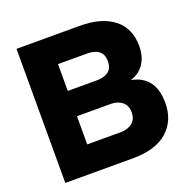

<svg xmlns="http://www.w3.org/2000/svg" viewBox="-137 -876 1061 1063"><g transform="rotate(-20 393.5 -345.0)"><path d="M70 50V-740H443Q570 -740 642 -684Q714 -628 714 -522Q714 -461 685.5 -418.5Q657 -376 605 -361Q670 -350 706 -304.5Q742 -259 742 -178Q742 -72 671.5 -11Q601 50 470 50ZM257 -424H431Q471 -424 496.5 -442.5Q522 -461 522 -503Q522 -545 496.5 -563.5Q471 -582 431 -582H257ZM257 -109H456Q496 -109 522.5 -130Q549 -151 549 -192Q549 -233 522.5 -254Q496 -275 456 -275H257Z"/></g></svg>

Font: OA Gothic ExtraBold
Style: Regular
Weight: 800
Designer: Choi Chi-young, Lee Jaesang, Lee Juhyun, Han Dohee
Foundry: DDUNGSANG CORP.
Version: Version 1.000;Build 20210203